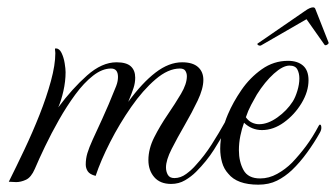

<svg xmlns="http://www.w3.org/2000/svg" viewBox="-20 -496 917 524"><path d="M447 6Q417 6 401 -12.5Q385 -31 385 -59Q385 -90 401 -121.5Q417 -153 437.5 -183Q458 -213 474 -240Q490 -267 490 -288Q490 -296 486 -302.5Q482 -309 471 -309Q439 -309 404.5 -279.5Q370 -250 338 -204Q306 -158 280.5 -108Q255 -58 241 -16Q225 -20 219.5 -28.5Q214 -37 214 -47Q214 -63 218.5 -78Q223 -93 233 -115Q243 -137 259 -171.5Q275 -206 297 -261Q300 -269 301 -275Q302 -281 302 -286Q302 -309 283 -309Q259 -309 234 -289.5Q209 -270 185.5 -238Q162 -206 141 -169Q120 -132 103 -96.5Q86 -61 75 -35Q65 -12 51 -5.5Q37 1 24 1Q20 1 14.5 0.5Q9 0 4 0Q24 -40 46.5 -87.5Q69 -135 88 -183Q107 -231 119 -275Q131 -319 131 -351Q131 -355 130.5 -357Q130 -359 130 -361Q130 -364 132 -364Q142 -364 148 -351.5Q154 -339 156.5 -323.5Q159 -308 159 -299Q159 -274 153 -247.5Q147 -221 139 -203Q177 -254 217.5 -290Q258 -326 298 -326Q325 -326 337 -315Q349 -304 349 -284Q349 -270 344.5 -256Q340 -242 330 -218Q368 -270 404.5 -298Q441 -326 477 -326Q506 -326 520.5 -313Q535 -300 535 -278Q535 -254 519.5 -221.5Q504 -189 484 -154.5Q464 -120 448.5 -89.5Q433 -59 433 -39Q433 -28 438 -19Q443 -10 456 -10Q473 -10 488.5 -21.5Q504 -33 515 -46Q538 -71 557.5 -101.5Q577 -132 596 -166Q599 -170 600 -170Q604 -170 604 -161Q604 -155 602 -152Q584 -119 564 -87.5Q544 -56 515 -27Q502 -14 485 -4Q468 6 447 6Z M685 8Q627 8 603 -22Q591 -35 586 -53Q581 -71 581 -90Q581 -114 587 -138.5Q593 -163 602 -184Q616 -217 639 -250.5Q662 -284 694.5 -307Q727 -330 766 -330Q792 -330 807 -317Q822 -304 822 -277Q822 -246 803 -214.5Q784 -183 755 -162Q726 -141 695 -141Q667 -141 646 -161Q640 -145 636 -125.5Q632 -106 632 -86Q632 -55 644.5 -32Q657 -9 690 -9Q714 -9 736.5 -21.5Q759 -34 777 -52Q797 -73 815 -97Q833 -121 850 -153Q852 -156 853 -156Q857 -156 857 -147Q857 -141 853 -134Q838 -107 818 -79.5Q798 -52 777 -32Q758 -14 736 -3Q714 8 685 8ZM651 -176Q658 -166 667.5 -161.5Q677 -157 687 -157Q711 -157 737 -175.5Q763 -194 779 -219Q786 -230 791.5 -248Q797 -266 797 -282Q797 -296 791.5 -306.5Q786 -317 770 -317Q752 -317 727.5 -295Q703 -273 681 -238Q674 -226 665.5 -210Q657 -194 651 -176ZM692.7 -372.2Q691.7 -371.4 689.2 -371.4Q685.8 -371.4 683.3 -373.9Q680.9 -376.5 684.6 -378.2L811.8 -465.7Q825.9 -475.9 834.4 -475.9Q839.5 -475.9 840.9 -470.8L876.4 -380.7Q877.1 -379.9 876.7 -378.2Q876.2 -375.6 871.9 -373.5Q867.6 -371.4 865.6 -373.9L816.5 -443.6Z"/></svg>

Font: MonteCarlo
Style: Regular
Weight: 400
Designer: Robert E. Leuschke
Foundry: Robert E. Leuschke
Version: Version 1.010; ttfautohint (v1.8.3)